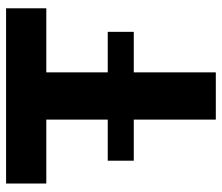

<svg xmlns="http://www.w3.org/2000/svg" viewBox="-70 -670 740 641"><g transform="rotate(-90 300.5 -350.0)"><path d="M592.8 -565.9H378.9V-360.8H514.2V-273.9H378.9V0H221.2V-273.9H84V-360.8H221.2V-565.9H7.8V-700.2H592.8Z"/></g></svg>

Font: Montserrat arm SemiBold
Style: Regular
Weight: 600
Designer: Julieta Ulanovsky
Foundry: Julieta Ulanovsky
Version: Version 6.000;PS 006.000;hotconv 1.0.88;makeotf.lib2.5.64775